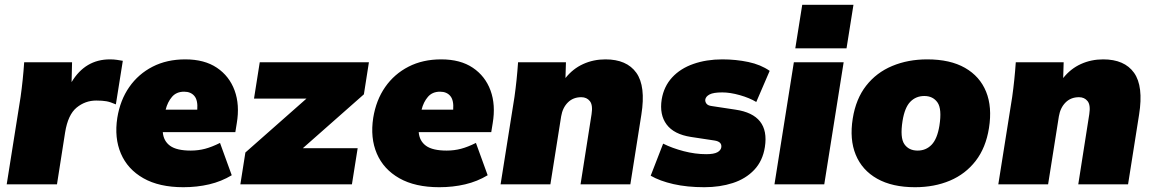

<svg xmlns="http://www.w3.org/2000/svg" viewBox="-20 -770 4817 802"><path d="M8 0 66 -365Q76 -436 81 -510H281L279 -427Q336 -522 439 -522Q455 -522 468.5 -520Q482 -518 493 -516L464 -334Q441 -344 424.5 -347Q408 -350 382 -350Q336 -350 300 -320.5Q264 -291 252 -217L218 0Z M746 12Q645 12 579 -25.5Q513 -63 485 -128.5Q457 -194 470 -278Q482 -352 520 -406.5Q558 -461 617.5 -491.5Q677 -522 754 -522Q834 -522 886 -487Q938 -452 960 -392Q982 -332 969 -255L963 -218H660Q663 -181 690.5 -161Q718 -141 777 -141Q808 -141 836.5 -148.5Q865 -156 899 -173L948 -38Q905 -12 854 0Q803 12 746 12ZM749 -387Q717 -387 698.5 -365.5Q680 -344 672 -312H804Q807 -351 792 -369Q777 -387 749 -387Z M984 0 1005 -133 1260 -358H1041L1065 -510H1521L1500 -376L1245 -151H1474L1450 0Z M1815 12Q1714 12 1648 -25.5Q1582 -63 1554 -128.5Q1526 -194 1539 -278Q1551 -352 1589 -406.5Q1627 -461 1686.5 -491.5Q1746 -522 1823 -522Q1903 -522 1955 -487Q2007 -452 2029 -392Q2051 -332 2038 -255L2032 -218H1729Q1732 -181 1759.5 -161Q1787 -141 1846 -141Q1877 -141 1905.5 -148.5Q1934 -156 1968 -173L2017 -38Q1974 -12 1923 0Q1872 12 1815 12ZM1818 -387Q1786 -387 1767.5 -365.5Q1749 -344 1741 -312H1873Q1876 -351 1861 -369Q1846 -387 1818 -387Z M2071 0 2129 -365Q2139 -436 2144 -510H2344L2342 -444Q2373 -483 2416 -502.5Q2459 -522 2509 -522Q2598 -522 2638 -466Q2678 -410 2659 -291L2613 0H2405L2451 -293Q2457 -331 2444 -347.5Q2431 -364 2408 -364Q2374 -364 2352 -342Q2330 -320 2324 -284L2279 0Z M2922 12Q2850 12 2793 -1Q2736 -14 2698 -36L2750 -170Q2788 -151 2836 -138.5Q2884 -126 2930 -126Q2962 -126 2976.5 -134Q2991 -142 2993 -155Q2996 -178 2965 -183L2866 -198Q2795 -209 2764.5 -250Q2734 -291 2744 -355Q2753 -409 2787.5 -446.5Q2822 -484 2876.5 -503Q2931 -522 2997 -522Q3054 -522 3106 -511Q3158 -500 3195 -474L3139 -344Q3111 -361 3070.5 -372.5Q3030 -384 2997 -384Q2960 -384 2944 -375.5Q2928 -367 2926 -354Q2925 -345 2931 -337Q2937 -329 2953 -327L3052 -312Q3196 -291 3175 -156Q3166 -98 3130.5 -60.5Q3095 -23 3041 -5.5Q2987 12 2922 12Z M3302 -568 3331 -750H3545L3516 -568ZM3215 0 3296 -510H3504L3423 0Z M3802 12Q3707 12 3644 -23.5Q3581 -59 3554.5 -123.5Q3528 -188 3542 -275Q3555 -357 3598 -412Q3641 -467 3707 -494.5Q3773 -522 3853 -522Q3949 -522 4011 -486.5Q4073 -451 4099 -387Q4125 -323 4111 -235Q4098 -153 4055.5 -98Q4013 -43 3948 -15.5Q3883 12 3802 12ZM3813 -141Q3848 -141 3871.5 -165.5Q3895 -190 3904 -245Q3915 -315 3896 -342Q3877 -369 3841 -369Q3806 -369 3782.5 -345Q3759 -321 3750 -265Q3739 -195 3757.5 -168Q3776 -141 3813 -141Z M4150 0 4208 -365Q4218 -436 4223 -510H4423L4421 -444Q4452 -483 4495 -502.5Q4538 -522 4588 -522Q4677 -522 4717 -466Q4757 -410 4738 -291L4692 0H4484L4530 -293Q4536 -331 4523 -347.5Q4510 -364 4487 -364Q4453 -364 4431 -342Q4409 -320 4403 -284L4358 0Z"/></svg>

Font: Mulish ExtraBlack
Style: Italic
Weight: 1000
Italic angle: -9°
Designer: Vernon Adams
Foundry: Vernon Adams
Version: Version 3.603; ttfautohint (v1.8.3)